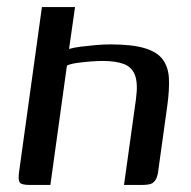

<svg xmlns="http://www.w3.org/2000/svg" viewBox="-20 -525 541 545"><path d="M65 0Q41 0 36 -7Q31 -14 34 -36L99 -505H193L176 -386Q189 -390 209 -392.5Q229 -395 251.5 -397Q274 -399 293 -399Q356 -399 391.5 -388Q427 -377 442.5 -355.5Q458 -334 459.5 -302Q461 -270 455 -226L430 -46Q428 -26 422.5 -16Q417 -6 408 -3Q399 0 380 0H332L366 -244Q372 -289 363 -312Q354 -335 331 -343.5Q308 -352 271 -352Q257 -352 237.5 -350.5Q218 -349 199.5 -346.5Q181 -344 170 -339L123 0Z"/></svg>

Font: Genos Thin Medium
Style: Italic
Weight: 500
Italic angle: -8°
Version: Version 1.010